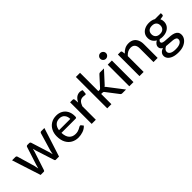

<svg xmlns="http://www.w3.org/2000/svg" viewBox="162 -1875 3195 3195"><g transform="rotate(-45 1759.0 -278.0)"><path d="M611.5 0H533.5Q519.5 0 514.5 -18L407.5 -350Q400 -375 395 -399.5Q390.5 -373 382.5 -349.5L274 -18Q269 0 252.5 0H178.5L14.5 -508H91.5Q103 -508 110.8 -502.2Q118.5 -496.5 121 -488.5L212.5 -175.5Q221.5 -138 227 -103Q235.5 -135 245.5 -169.5L349 -490.5Q352 -499 359.5 -504Q367 -509 375.5 -509H418Q437.5 -509 446 -490.5L545 -175.5Q556.5 -138 564.5 -102Q570.5 -137.5 580.5 -175.5L673.5 -488.5Q681.5 -508 701.5 -508H775Z M1065.5 7Q995.5 7 940.2 -24.2Q885 -55.5 853.2 -116Q821.5 -176.5 821.5 -264.5Q821.5 -335 850.2 -392Q879 -449 932.8 -482.5Q986.5 -516 1060.5 -516Q1122.5 -516 1170.8 -489.2Q1219 -462.5 1247 -411.8Q1275 -361 1275 -288Q1275 -265.5 1270 -257.8Q1265 -250 1251.5 -250H918.5Q922 -158.5 963.5 -114Q1005 -69.5 1074 -69.5Q1102.5 -69.5 1124 -75.2Q1145.5 -81 1162 -88.8Q1178.5 -96.5 1190.5 -104Q1200 -109.5 1207.8 -113.2Q1215.5 -117 1221.5 -117Q1233.5 -117 1239.5 -108L1267.5 -72.5Q1231 -31 1175.8 -12Q1120.5 7 1065.5 7ZM1187 -310Q1187 -369 1154.5 -407Q1122 -445 1062.5 -445Q1001.5 -445 965.8 -409.2Q930 -373.5 921 -310Z M1477.5 0H1380V-508H1436.5Q1452 -508 1458 -502.2Q1464 -496.5 1466 -482L1472 -410Q1523.5 -517 1614 -517Q1647 -517 1671 -502.5L1664.5 -429.5Q1661 -416 1648 -416Q1642.5 -416 1632 -418Q1616.5 -421.5 1597 -421.5Q1550 -421.5 1523 -394.8Q1496 -368 1477.5 -318Z M2188.5 0H2101Q2076 0 2064.5 -18.5L1907.5 -223Q1900 -233.5 1892.5 -237Q1885 -240.5 1870 -240.5H1844V0H1746V-738H1844V-306.5H1867Q1877.5 -306.5 1884.8 -309.5Q1892 -312.5 1899 -321.5L2051 -489Q2058 -498.5 2066.5 -503.2Q2075 -508 2088 -508H2177L1997 -311.5Q1983.5 -294.5 1966 -283Q1984 -271 1997 -249.5Z M2363.5 0H2265.5V-508H2363.5ZM2313.5 -598Q2286.5 -598 2266.8 -617.8Q2247 -637.5 2247 -664.5Q2247 -692.5 2266.8 -712.2Q2286.5 -732 2313.5 -732Q2341.5 -732 2361.8 -712.2Q2382 -692.5 2382 -664.5Q2382 -637.5 2361.8 -617.8Q2341.5 -598 2313.5 -598Z M2932.5 0H2834.5V-324Q2834.5 -378.5 2809.5 -408.8Q2784.5 -439 2733 -439Q2661.5 -439 2602.5 -373V0H2504.5V-508H2563.5Q2584 -508 2589 -488.5L2596.5 -437.5Q2629 -473.5 2669 -494.8Q2709 -516 2762 -516Q2818 -516 2855.8 -491.8Q2893.5 -467.5 2913 -424.2Q2932.5 -381 2932.5 -324Z M3248 182Q3173 182 3123.5 163.2Q3074 144.5 3049.5 113.8Q3025 83 3025 47.5Q3025 10.5 3047.8 -15.2Q3070.5 -41 3111.5 -55.5Q3089 -65.5 3076.2 -82.8Q3063.5 -100 3063.5 -128.5Q3063.5 -150.5 3079.8 -174.8Q3096 -199 3129 -216Q3091 -237 3069.5 -271.8Q3048 -306.5 3048 -353Q3048 -403 3073 -439.5Q3098 -476 3142.2 -496.2Q3186.5 -516.5 3243 -516.5Q3308.5 -516.5 3356.5 -489H3497V-452.5Q3497 -434.5 3474.5 -430L3420 -422Q3435.5 -391.5 3435.5 -353Q3435.5 -303 3410.5 -266.2Q3385.5 -229.5 3342 -209.2Q3298.5 -189 3243 -189Q3208.5 -189 3178.5 -196.5Q3148 -176.5 3148 -155.5Q3148 -136.5 3165.2 -127.8Q3182.5 -119 3210.8 -115.8Q3239 -112.5 3273.5 -111.5Q3310.5 -110 3348 -106Q3385.5 -102 3417 -90.5Q3448.5 -79 3468.2 -55.2Q3488 -31.5 3488 10.5Q3488 54 3459.5 93.2Q3431 132.5 3377.2 157.2Q3323.5 182 3248 182ZM3250 111.5Q3321.5 111.5 3359.8 87.8Q3398 64 3398 26.5Q3398 0 3377.2 -12Q3356.5 -24 3323.2 -28Q3290 -32 3251 -33.5Q3209.5 -35 3170 -40Q3110 -11 3110 35Q3110 68 3143.8 89.8Q3177.5 111.5 3250 111.5ZM3243 -253Q3295 -253 3321.5 -280.2Q3348 -307.5 3348 -350.5Q3348 -394.5 3321.2 -420.8Q3294.5 -447 3243 -447Q3191.5 -447 3164.5 -420.8Q3137.5 -394.5 3137.5 -350.5Q3137.5 -308 3164.5 -280.5Q3191.5 -253 3243 -253Z"/></g></svg>

Font: Verano Sans Medium
Style: Regular
Weight: 500
Designer: Lukasz Dziedzic with Adam Twardoch and Botio Nikoltchev
Foundry: tyPoland Lukasz Dziedzic
Version: Version 3.001;December 28, 2019;FontCreator 12.0.0.2547 64-b